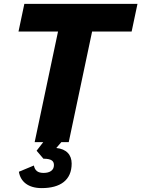

<svg xmlns="http://www.w3.org/2000/svg" viewBox="-20 -730 726 986"><path d="M158 0H202L168 44L203 85C246 85 257 98 257 118C257 145 235 158 204 158C173 158 159 145 154 120L77 152C85 202 124 236 194 236C290 236 348 195 348 110C348 65 321 35 269 30L295 0H333L453 -568H656L686 -710H105L75 -568H278Z"/></svg>

Font: Geist ExtraBold
Style: Italic
Weight: 800
Italic angle: -12°
Designer: Basement.studio, Andrés Briganti, Mateo Zaragoza
Foundry: Basement.studio, Vercel, Andrés Briganti, Guido Ferreyra, Mateo Zaragoza
Version: Version 1.500